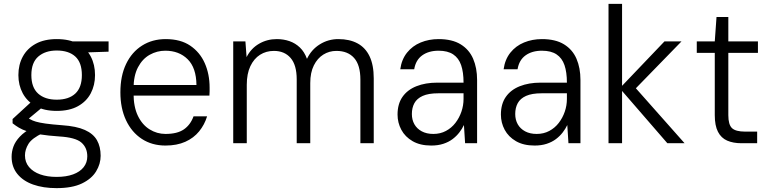

<svg xmlns="http://www.w3.org/2000/svg" viewBox="-20 -740 3980 992"><path d="M272 232Q203 232 151 213.5Q99 195 69.5 158.5Q40 122 40 70Q40 43 49.5 17Q59 -9 82.5 -34Q106 -59 148 -82L202 -53Q145 -26 127 3.5Q109 33 109 63Q109 98 130 123Q151 148 187.5 161Q224 174 272 174Q322 174 357.5 161Q393 148 412 124Q431 100 431 68Q431 23 400.5 -3.5Q370 -30 286 -35Q227 -39 187.5 -45.5Q148 -52 121.5 -61Q95 -70 77.5 -80.5Q60 -91 45 -103V-125L143 -215L209 -194L103 -106L112 -138Q124 -131 135.5 -124Q147 -117 165.5 -111.5Q184 -106 216 -101.5Q248 -97 301 -93Q375 -88 418.5 -68.5Q462 -49 481 -15.5Q500 18 500 65Q500 107 476.5 145.5Q453 184 403 208Q353 232 272 232ZM273 -167Q208 -167 164 -191.5Q120 -216 97.5 -258Q75 -300 75 -352Q75 -406 98 -448Q121 -490 165 -514Q209 -538 273 -538Q339 -538 383 -514Q427 -490 449 -448Q471 -406 471 -352Q471 -300 449 -258Q427 -216 383 -191.5Q339 -167 273 -167ZM273 -225Q335 -225 369 -256.5Q403 -288 403 -352Q403 -417 369 -448Q335 -479 273 -479Q214 -479 178 -448Q142 -417 142 -352Q142 -288 177 -256.5Q212 -225 273 -225ZM362 -467 341 -526H541V-473Z M835 12Q765 12 712.5 -22.5Q660 -57 631 -119Q602 -181 602 -263Q602 -348 631.5 -409.5Q661 -471 714 -504.5Q767 -538 836 -538Q913 -538 963 -504Q1013 -470 1038 -413.5Q1063 -357 1063 -287Q1063 -278 1063 -268.5Q1063 -259 1062 -246H653V-301H995Q994 -390 949.5 -434Q905 -478 834 -478Q791 -478 753.5 -457Q716 -436 693 -392.5Q670 -349 670 -282V-258Q670 -188 692.5 -141.5Q715 -95 753 -71.5Q791 -48 835 -48Q896 -48 930 -71.5Q964 -95 980 -139H1050Q1037 -96 1009 -61.5Q981 -27 937.5 -7.5Q894 12 835 12Z M1185 0V-526H1248L1254 -445Q1277 -490 1318.5 -514Q1360 -538 1410 -538Q1445 -538 1475.5 -527.5Q1506 -517 1529.5 -494.5Q1553 -472 1566 -436Q1589 -484 1632.5 -511Q1676 -538 1728 -538Q1786 -538 1827 -516Q1868 -494 1889.5 -449Q1911 -404 1911 -335V0H1842V-329Q1842 -404 1809.5 -440.5Q1777 -477 1718 -477Q1681 -477 1650.5 -458Q1620 -439 1601.5 -402Q1583 -365 1583 -311V0H1513V-330Q1513 -404 1481.5 -440.5Q1450 -477 1395 -477Q1355 -477 1323.5 -457Q1292 -437 1273.5 -398Q1255 -359 1255 -302V0Z M2208 12Q2151 12 2112 -10.5Q2073 -33 2053.5 -69.5Q2034 -106 2034 -148Q2034 -203 2059.5 -239.5Q2085 -276 2131.5 -294.5Q2178 -313 2239 -313H2375Q2375 -367 2362.5 -403.5Q2350 -440 2321.5 -459Q2293 -478 2246 -478Q2195 -478 2161.5 -454Q2128 -430 2120 -382H2048Q2055 -433 2083 -468Q2111 -503 2153.5 -520.5Q2196 -538 2246 -538Q2316 -538 2360 -511Q2404 -484 2424.5 -436.5Q2445 -389 2445 -327V0H2383L2377 -94Q2368 -75 2353.5 -56Q2339 -37 2318.5 -21.5Q2298 -6 2270.5 3Q2243 12 2208 12ZM2219 -48Q2255 -48 2284 -63.5Q2313 -79 2333 -105Q2353 -131 2364 -163Q2375 -195 2375 -229V-258H2245Q2194 -258 2164 -244.5Q2134 -231 2121 -207Q2108 -183 2108 -151Q2108 -121 2121 -98Q2134 -75 2159 -61.5Q2184 -48 2219 -48Z M2742 12Q2685 12 2646 -10.5Q2607 -33 2587.5 -69.5Q2568 -106 2568 -148Q2568 -203 2593.5 -239.5Q2619 -276 2665.5 -294.5Q2712 -313 2773 -313H2909Q2909 -367 2896.5 -403.5Q2884 -440 2855.5 -459Q2827 -478 2780 -478Q2729 -478 2695.5 -454Q2662 -430 2654 -382H2582Q2589 -433 2617 -468Q2645 -503 2687.5 -520.5Q2730 -538 2780 -538Q2850 -538 2894 -511Q2938 -484 2958.5 -436.5Q2979 -389 2979 -327V0H2917L2911 -94Q2902 -75 2887.5 -56Q2873 -37 2852.5 -21.5Q2832 -6 2804.5 3Q2777 12 2742 12ZM2753 -48Q2789 -48 2818 -63.5Q2847 -79 2867 -105Q2887 -131 2898 -163Q2909 -195 2909 -229V-258H2779Q2728 -258 2698 -244.5Q2668 -231 2655 -207Q2642 -183 2642 -151Q2642 -121 2655 -98Q2668 -75 2693 -61.5Q2718 -48 2753 -48Z M3428 0 3182 -284 3413 -526H3501L3243 -261L3244 -308L3517 0ZM3124 0V-720H3194V0Z M3811 0Q3768 0 3737 -13.5Q3706 -27 3689.5 -59Q3673 -91 3673 -145V-467H3580V-526H3673L3682 -652H3743V-526H3896V-467H3743V-145Q3743 -96 3762 -78Q3781 -60 3830 -60H3892V0Z"/></svg>

Font: DM Sans 9pt Light
Style: Regular
Weight: 300
Version: Version 4.004;gftools[0.9.30]